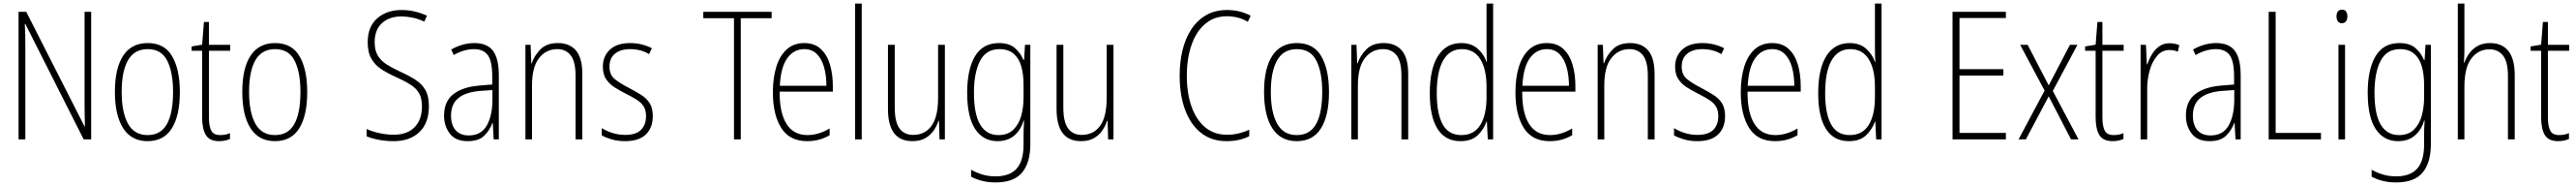

<svg xmlns="http://www.w3.org/2000/svg" viewBox="-20 -780 14439 1041"><path d="M491 0H449L122 -646H119Q121 -616 121.5 -584.5Q122 -553 122 -512V0H84V-714H127L454 -72H456Q455 -108 454.5 -146Q454 -184 454 -211V-714H491Z M988 -265Q988 -133 943 -61.5Q898 10 807 10Q717 10 670.5 -62Q624 -134 624 -266Q624 -398 670.5 -468.5Q717 -539 808 -539Q902 -539 945 -465Q988 -391 988 -265ZM662 -266Q662 -151 697.5 -87.5Q733 -24 807 -24Q881 -24 915.5 -85.5Q950 -147 950 -266Q950 -375 917.5 -440Q885 -505 808 -505Q733 -505 697.5 -443Q662 -381 662 -266Z M1214 -24Q1230 -24 1244.5 -27Q1259 -30 1269 -35V-2Q1257 3 1242 6.5Q1227 10 1208 10Q1155 10 1134 -24Q1113 -58 1113 -124V-496H1054V-520L1113 -530L1123 -657H1151V-529H1270V-496H1151V-124Q1151 -74 1164 -49Q1177 -24 1214 -24Z M1702 -265Q1702 -133 1657 -61.5Q1612 10 1521 10Q1431 10 1384.5 -62Q1338 -134 1338 -266Q1338 -398 1384.5 -468.5Q1431 -539 1522 -539Q1616 -539 1659 -465Q1702 -391 1702 -265ZM1376 -266Q1376 -151 1411.5 -87.5Q1447 -24 1521 -24Q1595 -24 1629.5 -85.5Q1664 -147 1664 -266Q1664 -375 1631.5 -440Q1599 -505 1522 -505Q1447 -505 1411.5 -443Q1376 -381 1376 -266Z M2384 -186Q2384 -91 2330.5 -40.5Q2277 10 2187 10Q2145 10 2106 3Q2067 -4 2035 -17V-58Q2066 -44 2106.5 -35Q2147 -26 2188 -26Q2262 -26 2303.5 -68Q2345 -110 2345 -184Q2345 -230 2329 -258Q2313 -286 2280.5 -306.5Q2248 -327 2199 -349Q2154 -369 2118.5 -392Q2083 -415 2062 -450.5Q2041 -486 2041 -543Q2041 -631 2094.5 -677.5Q2148 -724 2231 -724Q2271 -724 2307.5 -715Q2344 -706 2373 -692L2358 -659Q2324 -675 2291 -681.5Q2258 -688 2231 -688Q2162 -688 2121 -650.5Q2080 -613 2080 -544Q2080 -497 2098.5 -467.5Q2117 -438 2148.5 -418.5Q2180 -399 2221 -380Q2272 -357 2308.5 -333.5Q2345 -310 2364.5 -276Q2384 -242 2384 -186Z M2639 -539Q2710 -539 2743 -496Q2776 -453 2776 -357V0H2747L2742 -92H2740Q2725 -51 2694 -20.5Q2663 10 2601 10Q2534 10 2501.5 -32Q2469 -74 2469 -133Q2469 -212 2520.5 -252.5Q2572 -293 2666 -301L2739 -307V-353Q2739 -437 2714.5 -471Q2690 -505 2637 -505Q2611 -505 2583 -497.5Q2555 -490 2523 -472L2509 -503Q2539 -520 2572 -529.5Q2605 -539 2639 -539ZM2669 -271Q2589 -264 2548.5 -230.5Q2508 -197 2508 -133Q2508 -80 2534 -51Q2560 -22 2607 -22Q2676 -22 2707.5 -76Q2739 -130 2740 -218V-276Z M3107 -539Q3173 -539 3208.5 -497Q3244 -455 3244 -365V0H3206V-356Q3206 -435 3179 -470Q3152 -505 3103 -505Q3041 -505 3001.5 -455Q2962 -405 2962 -302V0H2925V-529H2954L2958 -425H2960Q2975 -469 3009.5 -504Q3044 -539 3107 -539Z M3639 -130Q3639 -65 3600 -27.5Q3561 10 3484 10Q3442 10 3408.5 0Q3375 -10 3353 -22V-63Q3380 -46 3414 -35.5Q3448 -25 3484 -25Q3544 -25 3572.5 -53Q3601 -81 3601 -130Q3601 -163 3588 -184Q3575 -205 3550 -221Q3525 -237 3491 -254Q3453 -273 3423.5 -292Q3394 -311 3376.5 -338Q3359 -365 3359 -407Q3359 -465 3398.5 -502Q3438 -539 3512 -539Q3547 -539 3578 -531Q3609 -523 3634 -510L3618 -477Q3573 -505 3511 -505Q3459 -505 3427.5 -480Q3396 -455 3396 -407Q3396 -362 3425 -338Q3454 -314 3507 -287Q3543 -268 3573.5 -249Q3604 -230 3621.5 -202.5Q3639 -175 3639 -130Z M4132 0H4094V-678H3922V-714H4305V-678H4132Z M4488 -539Q4545 -539 4580.5 -506Q4616 -473 4632 -418.5Q4648 -364 4648 -300V-267H4350Q4349 -149 4388.5 -86.5Q4428 -24 4506 -24Q4568 -24 4630 -61V-23Q4602 -7 4571.5 1.5Q4541 10 4504 10Q4405 10 4358.5 -64.5Q4312 -139 4312 -263Q4312 -345 4331.5 -407Q4351 -469 4390 -504Q4429 -539 4488 -539ZM4488 -505Q4429 -505 4392.5 -454Q4356 -403 4351 -300H4612Q4612 -357 4599 -403.5Q4586 -450 4558.5 -477.5Q4531 -505 4488 -505Z M4810 0H4773V-760H4810Z M5276 -529V0H5246L5243 -104H5240Q5231 -75 5213 -49Q5195 -23 5166 -6.5Q5137 10 5094 10Q4957 10 4957 -170V-529H4995V-178Q4995 -98 5021.5 -61.5Q5048 -25 5098 -25Q5164 -25 5201 -75.5Q5238 -126 5238 -233V-529Z M5579 -539Q5636 -539 5668 -511.5Q5700 -484 5716 -445H5720L5725 -529H5755V27Q5755 130 5709 185.5Q5663 241 5560 241Q5519 241 5485.5 232.5Q5452 224 5423 209V170Q5454 187 5487 197Q5520 207 5560 207Q5640 207 5678.5 163.5Q5717 120 5717 30V-10Q5717 -33 5717.5 -55Q5718 -77 5720 -105H5717Q5702 -53 5665 -21.5Q5628 10 5571 10Q5491 10 5446 -57.5Q5401 -125 5401 -261Q5401 -392 5445 -465.5Q5489 -539 5579 -539ZM5582 -505Q5507 -505 5473 -439Q5439 -373 5439 -261Q5439 -141 5474 -82.5Q5509 -24 5576 -24Q5629 -24 5660 -54.5Q5691 -85 5704 -132.5Q5717 -180 5717 -232V-308Q5717 -365 5704 -409.5Q5691 -454 5661 -479.5Q5631 -505 5582 -505Z M6221 -529V0H6191L6188 -104H6185Q6176 -75 6158 -49Q6140 -23 6111 -6.5Q6082 10 6039 10Q5902 10 5902 -170V-529H5940V-178Q5940 -98 5966.5 -61.5Q5993 -25 6043 -25Q6109 -25 6146 -75.5Q6183 -126 6183 -233V-529Z M6858 -689Q6799 -689 6756.5 -662Q6714 -635 6686.5 -589Q6659 -543 6645.5 -483.5Q6632 -424 6632 -358Q6632 -258 6658.5 -183.5Q6685 -109 6735 -67.5Q6785 -26 6856 -26Q6896 -26 6927.5 -34.5Q6959 -43 6982 -54V-18Q6958 -5 6925.5 2.5Q6893 10 6854 10Q6772 10 6713.5 -35Q6655 -80 6623.5 -162.5Q6592 -245 6592 -358Q6592 -433 6608 -499Q6624 -565 6657 -615.5Q6690 -666 6740 -695Q6790 -724 6858 -724Q6929 -724 6990 -692L6974 -658Q6945 -675 6915.5 -682Q6886 -689 6858 -689Z M7429 -265Q7429 -133 7384 -61.5Q7339 10 7248 10Q7158 10 7111.5 -62Q7065 -134 7065 -266Q7065 -398 7111.5 -468.5Q7158 -539 7249 -539Q7343 -539 7386 -465Q7429 -391 7429 -265ZM7103 -266Q7103 -151 7138.5 -87.5Q7174 -24 7248 -24Q7322 -24 7356.5 -85.5Q7391 -147 7391 -266Q7391 -375 7358.5 -440Q7326 -505 7249 -505Q7174 -505 7138.5 -443Q7103 -381 7103 -266Z M7736 -539Q7802 -539 7837.5 -497Q7873 -455 7873 -365V0H7835V-356Q7835 -435 7808 -470Q7781 -505 7732 -505Q7670 -505 7630.5 -455Q7591 -405 7591 -302V0H7554V-529H7583L7587 -425H7589Q7604 -469 7638.5 -504Q7673 -539 7736 -539Z M8166 10Q8081 10 8037.5 -58.5Q7994 -127 7994 -258Q7994 -395 8040 -467Q8086 -539 8170 -539Q8228 -539 8263.5 -506.5Q8299 -474 8312 -433H8314Q8313 -456 8312.5 -476.5Q8312 -497 8312 -517V-760H8349V0H8319L8314 -100H8312Q8298 -58 8263.5 -24Q8229 10 8166 10ZM8171 -24Q8242 -24 8277 -80.5Q8312 -137 8312 -236V-294Q8312 -393 8277 -449Q8242 -505 8174 -505Q8105 -505 8069 -442Q8033 -379 8033 -258Q8033 -145 8066 -84.5Q8099 -24 8171 -24Z M8650 -539Q8707 -539 8742.5 -506Q8778 -473 8794 -418.5Q8810 -364 8810 -300V-267H8512Q8511 -149 8550.5 -86.5Q8590 -24 8668 -24Q8730 -24 8792 -61V-23Q8764 -7 8733.5 1.5Q8703 10 8666 10Q8567 10 8520.5 -64.5Q8474 -139 8474 -263Q8474 -345 8493.5 -407Q8513 -469 8552 -504Q8591 -539 8650 -539ZM8650 -505Q8591 -505 8554.5 -454Q8518 -403 8513 -300H8774Q8774 -357 8761 -403.5Q8748 -450 8720.5 -477.5Q8693 -505 8650 -505Z M9117 -539Q9183 -539 9218.5 -497Q9254 -455 9254 -365V0H9216V-356Q9216 -435 9189 -470Q9162 -505 9113 -505Q9051 -505 9011.5 -455Q8972 -405 8972 -302V0H8935V-529H8964L8968 -425H8970Q8985 -469 9019.5 -504Q9054 -539 9117 -539Z M9649 -130Q9649 -65 9610 -27.5Q9571 10 9494 10Q9452 10 9418.5 0Q9385 -10 9363 -22V-63Q9390 -46 9424 -35.5Q9458 -25 9494 -25Q9554 -25 9582.5 -53Q9611 -81 9611 -130Q9611 -163 9598 -184Q9585 -205 9560 -221Q9535 -237 9501 -254Q9463 -273 9433.5 -292Q9404 -311 9386.5 -338Q9369 -365 9369 -407Q9369 -465 9408.5 -502Q9448 -539 9522 -539Q9557 -539 9588 -531Q9619 -523 9644 -510L9628 -477Q9583 -505 9521 -505Q9469 -505 9437.5 -480Q9406 -455 9406 -407Q9406 -362 9435 -338Q9464 -314 9517 -287Q9553 -268 9583.5 -249Q9614 -230 9631.5 -202.5Q9649 -175 9649 -130Z M9913 -539Q9970 -539 10005.5 -506Q10041 -473 10057 -418.5Q10073 -364 10073 -300V-267H9775Q9774 -149 9813.5 -86.5Q9853 -24 9931 -24Q9993 -24 10055 -61V-23Q10027 -7 9996.5 1.5Q9966 10 9929 10Q9830 10 9783.5 -64.5Q9737 -139 9737 -263Q9737 -345 9756.5 -407Q9776 -469 9815 -504Q9854 -539 9913 -539ZM9913 -505Q9854 -505 9817.5 -454Q9781 -403 9776 -300H10037Q10037 -357 10024 -403.5Q10011 -450 9983.5 -477.5Q9956 -505 9913 -505Z M10343 10Q10258 10 10214.5 -58.5Q10171 -127 10171 -258Q10171 -395 10217 -467Q10263 -539 10347 -539Q10405 -539 10440.5 -506.5Q10476 -474 10489 -433H10491Q10490 -456 10489.5 -476.5Q10489 -497 10489 -517V-760H10526V0H10496L10491 -100H10489Q10475 -58 10440.5 -24Q10406 10 10343 10ZM10348 -24Q10419 -24 10454 -80.5Q10489 -137 10489 -236V-294Q10489 -393 10454 -449Q10419 -505 10351 -505Q10282 -505 10246 -442Q10210 -379 10210 -258Q10210 -145 10243 -84.5Q10276 -24 10348 -24Z M11223 0H10924V-714H11223V-679H10963V-393H11209V-357H10963V-36H11223Z M11440 -273 11303 -529H11345L11463 -302L11582 -529H11624L11486 -271L11630 0H11588L11463 -241L11335 0H11294Z M11827 -24Q11843 -24 11857.5 -27Q11872 -30 11882 -35V-2Q11870 3 11855 6.5Q11840 10 11821 10Q11768 10 11747 -24Q11726 -58 11726 -124V-496H11667V-520L11726 -530L11736 -657H11764V-529H11883V-496H11764V-124Q11764 -74 11777 -49Q11790 -24 11827 -24Z M12140 -538Q12154 -538 12168 -535.5Q12182 -533 12195 -527L12187 -491Q12177 -495 12165 -497.5Q12153 -500 12139 -500Q12099 -500 12071.5 -468.5Q12044 -437 12029.5 -387.5Q12015 -338 12015 -283V0H11978V-529H12008L12013 -420H12016Q12025 -448 12041 -475Q12057 -502 12081.5 -520Q12106 -538 12140 -538Z M12402 -539Q12473 -539 12506 -496Q12539 -453 12539 -357V0H12510L12505 -92H12503Q12488 -51 12457 -20.5Q12426 10 12364 10Q12297 10 12264.5 -32Q12232 -74 12232 -133Q12232 -212 12283.5 -252.5Q12335 -293 12429 -301L12502 -307V-353Q12502 -437 12477.5 -471Q12453 -505 12400 -505Q12374 -505 12346 -497.5Q12318 -490 12286 -472L12272 -503Q12302 -520 12335 -529.5Q12368 -539 12402 -539ZM12432 -271Q12352 -264 12311.5 -230.5Q12271 -197 12271 -133Q12271 -80 12297 -51Q12323 -22 12370 -22Q12439 -22 12470.5 -76Q12502 -130 12503 -218V-276Z M12696 0V-714H12735V-36H12989V0Z M13107 -726Q13123 -726 13130 -715Q13137 -704 13137 -689Q13137 -671 13129 -660.5Q13121 -650 13106 -650Q13091 -650 13083.5 -661Q13076 -672 13076 -688Q13076 -704 13083 -715Q13090 -726 13107 -726ZM13124 -529V0H13087V-529Z M13429 -539Q13486 -539 13518 -511.5Q13550 -484 13566 -445H13570L13575 -529H13605V27Q13605 130 13559 185.5Q13513 241 13410 241Q13369 241 13335.5 232.5Q13302 224 13273 209V170Q13304 187 13337 197Q13370 207 13410 207Q13490 207 13528.5 163.5Q13567 120 13567 30V-10Q13567 -33 13567.5 -55Q13568 -77 13570 -105H13567Q13552 -53 13515 -21.5Q13478 10 13421 10Q13341 10 13296 -57.5Q13251 -125 13251 -261Q13251 -392 13295 -465.5Q13339 -539 13429 -539ZM13432 -505Q13357 -505 13323 -439Q13289 -373 13289 -261Q13289 -141 13324 -82.5Q13359 -24 13426 -24Q13479 -24 13510 -54.5Q13541 -85 13554 -132.5Q13567 -180 13567 -232V-308Q13567 -365 13554 -409.5Q13541 -454 13511 -479.5Q13481 -505 13432 -505Z M13793 -503Q13793 -462 13790 -430H13793Q13803 -458 13821 -482.5Q13839 -507 13867.5 -523Q13896 -539 13937 -539Q14004 -539 14039.5 -494.5Q14075 -450 14075 -360V0H14037V-354Q14037 -435 14009 -469.5Q13981 -504 13933 -504Q13872 -504 13832.5 -453.5Q13793 -403 13793 -295V0H13756V-760H13793Z M14324 -24Q14340 -24 14354.5 -27Q14369 -30 14379 -35V-2Q14367 3 14352 6.5Q14337 10 14318 10Q14265 10 14244 -24Q14223 -58 14223 -124V-496H14164V-520L14223 -530L14233 -657H14261V-529H14380V-496H14261V-124Q14261 -74 14274 -49Q14287 -24 14324 -24Z"/></svg>

Font: Noto Sans Telugu Condensed ExtraLight
Style: Regular
Weight: 200
Width: 3
Designer: Jelle Bosma - Monotype Design Team
Foundry: Monotype Imaging Inc.
Version: Version 2.005; ttfautohint (v1.8.4.7-5d5b)